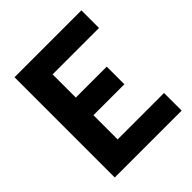

<svg xmlns="http://www.w3.org/2000/svg" viewBox="-194 -824 948 948"><g transform="rotate(-45 280.0 -350.0)"><path d="M61 0H528V-123H204V-292H420V-415H204V-577H528V-700H61Z"/></g></svg>

Font: Vanilla Cream Black
Style: Regular
Weight: 900
Designer: Jeremy Tribby, Jinavaṁso
Foundry: Tribby Type
Version: Version 1.422;Glyphs 3.1.2 (3151)